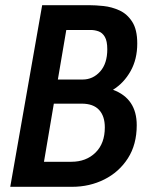

<svg xmlns="http://www.w3.org/2000/svg" viewBox="-20 -720 588 740"><path d="M19.5 0 142.5 -700H324Q347.5 -700 379 -696.8Q410.5 -693.5 440.2 -680Q470 -666.5 489.5 -636.2Q509 -606 509 -552.5Q509 -491.5 483.2 -445.8Q457.5 -400 415.5 -374Q507 -340 507 -237.5Q507 -163 473 -110Q439 -57 382.2 -28.5Q325.5 0 257.5 0ZM329.5 -604.5H235.5L203 -413.5H298.5Q338 -413.5 365.8 -444.2Q393.5 -475 393.5 -530Q393.5 -562 384 -578Q374.5 -594 359.8 -599.2Q345 -604.5 329.5 -604.5ZM149.5 -96.5H255Q312 -96.5 348 -131.8Q384 -167 384 -229Q384 -272.5 361.8 -296.5Q339.5 -320.5 295 -320.5H187.5Z"/></svg>

Font: Cabin Condensed SemiBold
Style: Italic
Weight: 600
Width: 3
Italic angle: -10°
Designer: Pablo Impallari
Foundry: Pablo Impallari. http://www.impallari.com Igino Marini. http://www.ikern.com
Version: Version 3.001; ttfautohint (v1.8.3)